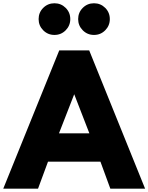

<svg xmlns="http://www.w3.org/2000/svg" viewBox="-26 -1126 886 1146"><path d="M-6.5 0 327.5 -825H506.5L840 0H632.5L573.5 -161H260.5L201 0ZM326 -330H507.5L417 -563.5ZM535 -917.5Q495.5 -917.5 468 -945.2Q440.5 -973 440.5 -1012Q440.5 -1051.5 468 -1079Q495.5 -1106.5 535 -1106.5Q574.5 -1106.5 602 -1079Q629.5 -1051.5 629.5 -1012Q629.5 -973 602 -945.2Q574.5 -917.5 535 -917.5ZM299 -917.5Q259.5 -917.5 232 -945.2Q204.5 -973 204.5 -1012Q204.5 -1051.5 232 -1079Q259.5 -1106.5 299 -1106.5Q338.5 -1106.5 366 -1079Q393.5 -1051.5 393.5 -1012Q393.5 -973 366 -945.2Q338.5 -917.5 299 -917.5Z"/></svg>

Font: Spartan Thin ExtraBold
Style: Regular
Weight: 800
Version: Version 1.004